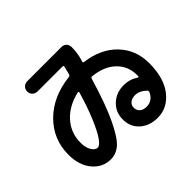

<svg xmlns="http://www.w3.org/2000/svg" viewBox="-176 -1030 1353 1353"><g transform="rotate(-45 500.0 -353.5)"><path d="M427.7 -461.9Q317.4 -436.5 253.9 -365.7Q190.4 -294.9 190.4 -197.3Q190.4 -148.4 209 -117.7Q227.5 -86.9 252.9 -86.9Q271.5 -86.9 298.8 -124Q326.2 -161.1 363.3 -247.1Q400.4 -333 435.5 -454.1Q436.5 -458 434.1 -460.4Q431.6 -462.9 427.7 -461.9ZM786.1 -106.4Q790 -116.2 782.2 -125Q741.2 -163.1 700.2 -163.1Q668 -163.1 648.9 -147.5Q629.9 -131.8 629.9 -107.4Q629.9 -79.1 648.9 -63Q668 -46.9 700.2 -46.9Q758.8 -47.9 786.1 -106.4ZM259.8 37.1Q178.7 37.1 124.5 -27.3Q70.3 -91.8 70.3 -197.3Q70.3 -350.6 177.2 -457Q284.2 -563.5 460 -583Q470.7 -585 473.6 -594.7Q483.4 -634.8 489.3 -656.2Q491.2 -667 480.5 -667H232.4Q210 -667 194.8 -681.6Q179.7 -696.3 179.7 -718.3Q179.7 -740.2 194.8 -754.9Q210 -769.5 232.4 -769.5H572.3Q594.7 -769.5 608.9 -754.9Q623 -740.2 623 -717.8Q623 -666 610.4 -618.2Q609.4 -614.3 606.4 -605.5Q603.5 -596.7 602.5 -592.8Q600.6 -584 610.4 -582Q757.8 -563.5 843.8 -473.6Q929.7 -383.8 929.7 -252.9Q929.7 -103.5 863.8 -20Q797.9 63.5 700.2 63.5Q619.1 63.5 567.9 17.6Q516.6 -28.3 516.6 -102.5Q516.6 -174.8 566.9 -222.2Q617.2 -269.5 693.4 -269.5Q751 -269.5 800.8 -236.3Q803.7 -234.4 806.6 -235.8Q809.6 -237.3 809.6 -241.2V-252.9Q809.6 -342.8 748 -401.4Q686.5 -460 579.1 -470.7Q569.3 -472.7 565.4 -460.9Q505.9 -260.7 452.1 -148.9Q398.4 -37.1 355.5 0Q312.5 37.1 259.8 37.1Z"/></g></svg>

Font: Rounded-X Mgen+ 1m bold
Style: Bold
Weight: 700
Designer: [Source Han Sans]
Ryoko NISHIZUKA  (kana & ideographs); Paul D. Hunt (Latin, Greek & Cyrillic); Wenlong ZHANG  (bopomofo
Version: Version 1.059.20150602